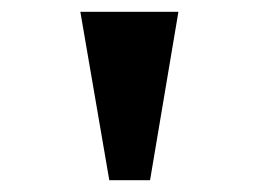

<svg xmlns="http://www.w3.org/2000/svg" viewBox="-20 -734 439 325"><path d="M165 -429H234L282 -714H116Z"/></svg>

Font: Noto Serif Devanagari SemiCondensed ExtraBold
Style: Regular
Weight: 800
Width: 4
Designer: Universal Thirst, Indian Type Foundry and the Monotype Design Team
Foundry: Monotype Imaging Inc.
Version: Version 2.004